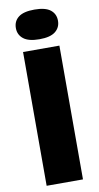

<svg xmlns="http://www.w3.org/2000/svg" viewBox="-104 -1002 539 1046"><g transform="rotate(-10 166.0 -478.5)"><path d="M65.5 0V-740H266.5V0ZM166 -793Q106 -793 77.8 -815.5Q49.5 -838 49.5 -875Q49.5 -913 77.8 -935Q106 -957 166 -957Q226.5 -957 254.5 -935Q282.5 -913 282.5 -875Q282.5 -838 254.5 -815.5Q226.5 -793 166 -793Z"/></g></svg>

Font: Encode Sans SemiExpanded ExtraBold
Style: Regular
Weight: 800
Width: 6
Designer: Multiple Designers
Foundry: Impallari Type
Version: Version 3.002